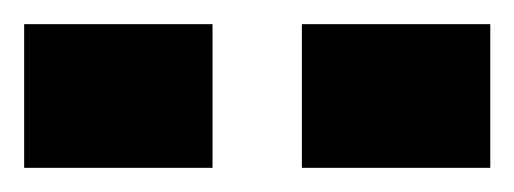

<svg xmlns="http://www.w3.org/2000/svg" viewBox="-20 -723 426 159"><path d="M0 -584V-703H156V-584ZM230 -584V-703H386V-584Z"/></svg>

Font: Saira SemiExpanded ExtraBold
Style: Regular
Weight: 800
Width: 6
Designer: Hector Gatti with collaboration of the Omnibus-Type team
Foundry: Omnibus-Type
Version: Version 1.101